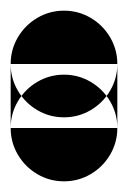

<svg xmlns="http://www.w3.org/2000/svg" viewBox="-20 -220 240 360"><path d="M0 -100H200V20H0ZM100 -200Q73 -200 50 -186.5Q27 -173 13.5 -150Q0 -127 0 -100Q0 -73 13.5 -50Q27 -27 50 -13.5Q73 0 100 0Q127 0 150 -13.5Q173 -27 186.5 -50Q200 -73 200 -100Q200 -127 186.5 -150Q173 -173 150 -186.5Q127 -200 100 -200ZM100 -80Q73 -80 50 -66.5Q27 -53 13.5 -30Q0 -7 0 20Q0 47 13.5 70Q27 93 50 106.5Q73 120 100 120Q127 120 150 106.5Q173 93 186.5 70Q200 47 200 20Q200 -7 186.5 -30Q173 -53 150 -66.5Q127 -80 100 -80Z"/></svg>

Font: Wavefont ExtraBold
Style: Regular
Weight: 800
Monospace: yes
Version: Version 3.005;gftools[0.9.33]